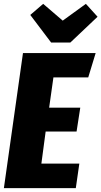

<svg xmlns="http://www.w3.org/2000/svg" viewBox="-21 -968 522 988"><path d="M420.9 -948.2 481 -881.8 340.8 -749H242.2L134.8 -891.1L201.2 -948.2L301.8 -861.8ZM471.2 -694.8 433.1 -569.8H253.9L231.9 -414.1H392.1L373 -291H213.9L191.9 -126H387.2L369.1 0H-1L97.2 -694.8Z"/></svg>

Font: Fira Sans Compressed ExtraBold
Style: Italic
Weight: 800
Width: 3
Italic angle: -8°
Designer: Carrois Corporate & Edenspiekermann AG
Foundry: Carrois Corporate GbR & Edenspiekermann AG
Version: Version 4.203;PS 004.203;hotconv 1.0.88;makeotf.lib2.5.64775